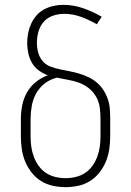

<svg xmlns="http://www.w3.org/2000/svg" viewBox="-20 -763 540 791"><path d="M250 8Q224 8 198 2.5Q172 -3 149.5 -17Q127 -31 110.5 -52Q94 -73 84 -97Q74 -121 70 -147.5Q66 -174 66 -200V-273Q66 -301 71.5 -329Q77 -357 91 -382Q105 -407 127.5 -425Q150 -443 177 -453Q157 -460 139.5 -473Q122 -486 111.5 -504.5Q101 -523 96.5 -544Q92 -565 92 -586Q92 -606 96 -626.5Q100 -647 108.5 -665.5Q117 -684 130.5 -699.5Q144 -715 162 -724.5Q180 -734 200 -738.5Q220 -743 241 -743Q283 -743 323 -729Q363 -715 399 -694L379 -663Q348 -681 314 -693.5Q280 -706 244 -706Q220 -706 197.5 -698Q175 -690 160 -673Q145 -656 138.5 -633Q132 -610 132 -587Q132 -566 137.5 -546Q143 -526 156.5 -510.5Q170 -495 189.5 -488Q209 -481 229 -477Q249 -473 269 -469Q289 -465 308.5 -459Q328 -453 346.5 -444Q365 -435 380.5 -421.5Q396 -408 407 -390.5Q418 -373 424.5 -353.5Q431 -334 432.5 -313.5Q434 -293 434 -273V-200Q434 -174 430 -147.5Q426 -121 416 -97Q406 -73 389.5 -52Q373 -31 350.5 -17Q328 -3 302 2.5Q276 8 250 8ZM250 -29Q271 -29 292 -34Q313 -39 330.5 -50.5Q348 -62 360.5 -79.5Q373 -97 380.5 -117Q388 -137 391 -158Q394 -179 394 -200V-273Q394 -296 391 -319.5Q388 -343 376.5 -363.5Q365 -384 346.5 -399Q328 -414 306 -422Q284 -430 261 -434Q238 -438 215 -443Q188 -437 165.5 -420Q143 -403 129.5 -379Q116 -355 111 -327.5Q106 -300 106 -273V-200Q106 -179 109 -158Q112 -137 119.5 -117Q127 -97 139.5 -79.5Q152 -62 169.5 -50.5Q187 -39 208 -34Q229 -29 250 -29Z"/></svg>

Font: Iosevka Slab Extralight
Style: Regular
Weight: 200
Monospace: yes
Designer: Belleve Invis
Foundry: Belleve Invis
Version: Version 11.1.1; ttfautohint (v1.8.3)